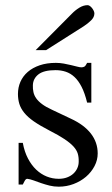

<svg xmlns="http://www.w3.org/2000/svg" viewBox="-20 -701 430 736"><path d="M354.5 -112.8Q354.5 -87.4 342.3 -64.2Q330.1 -41 309.6 -23.4Q289.1 -5.9 262 4.4Q234.9 14.6 205.1 14.6Q187 14.6 170.2 10.5Q153.3 6.3 137.9 1Q122.6 -4.4 109.1 -9.3Q95.7 -14.2 84.5 -15.6Q79.1 -15.6 74.7 -7.8Q70.3 0 67.4 6.3H51.3V-153.3H67.4Q73.7 -119.1 87.2 -93.5Q100.6 -67.9 118.9 -50.5Q137.2 -33.2 159.2 -24.4Q181.2 -15.6 205.1 -15.6Q223.1 -15.6 237.3 -21Q251.5 -26.4 261.2 -35.4Q271 -44.4 276.4 -56.4Q281.7 -68.4 281.7 -81.5Q282.2 -98.1 278.1 -112.1Q273.9 -126 261.7 -139.4Q249.5 -152.8 227.3 -167.7Q205.1 -182.6 168.5 -201.2Q132.8 -219.7 109.6 -235.8Q86.4 -252 73 -268.6Q59.6 -285.2 54.2 -302.7Q48.8 -320.3 48.8 -340.8Q48.8 -365.7 58.3 -387.5Q67.9 -409.2 86.4 -425.3Q105 -441.4 132.1 -450.7Q159.2 -460 194.3 -460Q209.5 -460 224.4 -457.3Q239.3 -454.6 252.4 -451.4Q265.6 -448.2 275.9 -445.6Q286.1 -442.9 292 -442.9Q298.8 -442.9 303.5 -445.6Q308.1 -448.2 314 -460H330.1V-307.6H314Q305.2 -343.8 293 -367.7Q280.8 -391.6 265.6 -405.8Q250.5 -419.9 232.2 -426Q213.9 -432.1 192.9 -432.1Q147.9 -432.1 127.2 -415.8Q106.4 -399.4 106 -373.5Q105.5 -360.4 108.2 -347.9Q110.8 -335.4 118.9 -324Q127 -312.5 141.4 -301.8Q155.8 -291 179.2 -280.3L251.5 -246.1Q302.2 -222.7 328.4 -189Q354.5 -155.3 354.5 -112.8ZM341.8 -649.4Q341.8 -635.3 329.3 -623Q316.9 -610.8 301.3 -600.6L156.7 -508.8H116.7L255.4 -648.4Q268.1 -661.6 283.9 -671.4Q299.8 -681.2 315.9 -681.2Q319.8 -681.2 324.2 -678.2Q328.6 -675.3 332.5 -670.4Q336.4 -665.5 339.1 -659.9Q341.8 -654.3 341.8 -649.4Z"/></svg>

Font: Doulos SIL APac
Style: Regular
Weight: 400
Designer: Walt Agee, Victor Gaultney, Peter Martin, Debbi Hosken, Becca Hirsbrunner
Foundry: SIL International
Version: Version 5.000